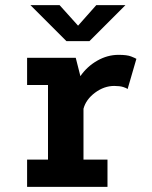

<svg xmlns="http://www.w3.org/2000/svg" viewBox="-20 -724 590 744"><path d="M85 0V-105.5H166V-394.5H85V-500H273.5L291.5 -429Q317.5 -466.5 357 -489Q396.5 -511.5 439.5 -511.5Q472.5 -511.5 488.2 -505.2Q504 -499 508.5 -496L474.5 -379Q471 -382.5 457.5 -386.8Q444 -391 422.5 -391Q383.5 -391 348.2 -364.8Q313 -338.5 303.5 -302.5V-105.5H396.5V0ZM98 -704H211L282.5 -624.5L353 -704H466L326.5 -564.5H237.5Z"/></svg>

Font: Trispace SemiCondensed SemiBold
Style: Regular
Weight: 600
Width: 4
Designer: Tyler Finck
Foundry: Etcetera Type Company
Version: Version 1.210; ttfautohint (v1.8.3)